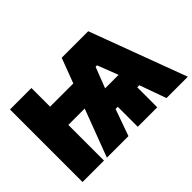

<svg xmlns="http://www.w3.org/2000/svg" viewBox="-119 -1005 1310 1310"><g transform="rotate(-45 536.0 -350.0)"><path d="M291 0H499L568 -193H589V0H777V-193H797L866 0H1072L811 -700H555L487 -520H263V-700H56V0H263V-344H421ZM617 -343 675 -493H689L747 -343Z"/></g></svg>

Font: Fixel Text Black
Style: Regular
Weight: 900
Width: 4
Designer: AlfaBravo + MacPaw
Foundry: Kyrylo Tkachov, Marchela Mozhyna, Serhii Makarenko, Maria Weinstein, Zakhar Kryvoshyya
Version: Version 1.211